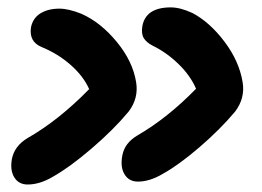

<svg xmlns="http://www.w3.org/2000/svg" viewBox="-20 -510 704 515"><path d="M350.1 -22.9Q325.7 -22.9 314 -42.5Q302.2 -62 308.1 -92.8Q314 -126.5 349.1 -147Q429.7 -193.8 505.9 -272Q490.7 -307.1 459.2 -337.9Q427.7 -368.7 390.1 -387.2Q373.5 -395.5 366 -407.2Q358.4 -418.9 361.8 -439.9Q371.1 -490.2 438 -490.2Q463.4 -490.2 496.1 -475.1Q542.5 -450.7 582 -398.4Q621.6 -346.2 630.9 -289.1Q637.7 -246.6 610.8 -210.9Q570.8 -163.1 515.1 -115.2Q459.5 -67.4 417 -43.9Q381.8 -22.9 350.1 -22.9ZM54.2 -15.1Q29.8 -15.1 18.1 -34.7Q6.3 -54.2 12.2 -85Q19.5 -118.7 53.2 -139.2Q137.2 -187 219.2 -271Q203.1 -306.6 168.9 -336.4Q134.8 -366.2 91.8 -383.8Q57.6 -397.9 63 -436Q67.9 -461.4 88.4 -474.1Q108.9 -486.8 139.2 -486.8Q164.1 -486.8 198.2 -473.1Q250 -450.2 293.2 -397.7Q336.4 -345.2 345.2 -289.1Q352.1 -246.6 325.2 -210.9Q284.2 -161.6 225.3 -111.3Q166.5 -61 122.1 -36.1Q86.9 -15.1 54.2 -15.1Z"/></svg>

Font: Shantell Sans Irregular
Style: Italic
Weight: 600
Italic angle: -11.31°
Designer: Stephen Nixon, Anya Danilova, Shantell Martin
Foundry: Arrow Type
Version: Version 1.006;[9816181b4]